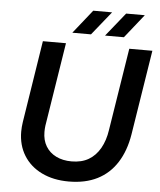

<svg xmlns="http://www.w3.org/2000/svg" viewBox="-59 -931 826 994"><g transform="rotate(5 354.0 -434.0)"><path d="M335 12Q255 12 194.5 -17.5Q134 -47 101 -100.5Q68 -154 68 -224Q68 -236 69 -248.5Q70 -261 72 -274L139 -700H259L190 -265Q189 -257 188.5 -249Q188 -241 188 -233Q188 -190 207 -158.5Q226 -127 260.5 -110Q295 -93 341 -93Q393 -93 429.5 -114.5Q466 -136 489 -176.5Q512 -217 520 -272L588 -700H708L638 -259Q624 -173 585 -112Q546 -51 483.5 -19.5Q421 12 335 12ZM457 -757 556 -880H653L555 -757ZM287 -757 385 -880H483L384 -757Z"/></g></svg>

Font: MuseoModerno Medium
Style: Italic
Weight: 500
Italic angle: -9°
Designer: Pablo Cosgaya, Héctor Gatti, Marcela Romero, and the Authors of The MuseoModerno Project.
Foundry: Omnibus-Type Team
Version: Version 1.003